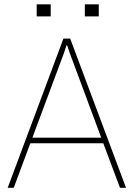

<svg xmlns="http://www.w3.org/2000/svg" viewBox="-20 -895 637 915"><path d="M134.3 -238.8H462.4L313.5 -639.2L299.8 -679.2H296.9L283.7 -639.2ZM472.2 -212.4H124.5L45.4 0H16.6L282.2 -710.9H314.5L580.6 0H551.8ZM221.7 -816.9H154.8V-874.5H221.7ZM450.7 -816.9H384.3V-874.5H450.7Z"/></svg>

Font: Roboto-Thin
Style: Regular
Weight: 250
Designer: Google
Version: Version 1.100141; 2013; ttfautohint (v0.94.14-c901) -l 8 -r 